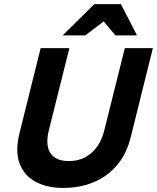

<svg xmlns="http://www.w3.org/2000/svg" viewBox="-20 -911 769 941"><path d="M289.2 10Q211.7 10 155.4 -19.6Q99.2 -49.2 76.2 -109.2Q53.3 -169.2 75.8 -259.2L179.2 -675H320L219.2 -271.7Q201.7 -200.8 226.7 -161.2Q251.7 -121.7 317.5 -121.7Q385 -121.7 430 -163.3Q475 -205 490.8 -270.8L591.7 -675H729.2L621.7 -242.5Q600.8 -156.7 552.9 -100.8Q505 -45 437.9 -17.5Q370.8 10 289.2 10ZM289.2 -737.5 290 -740.8 442.5 -890.8H572.5L650 -740.8L649.2 -737.5H545.8L488.3 -805.8L397.5 -737.5Z"/></svg>

Font: Funnel Sans Light
Style: Bold Italic
Weight: 700
Italic angle: -14.036°
Version: Version 1.000